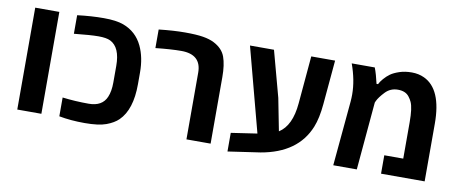

<svg xmlns="http://www.w3.org/2000/svg" viewBox="-61 -890 2794 1169"><g transform="rotate(10 1336.0 -305.5)"><path d="M227.1 0H78.1V-629.9H227.1Z M623 -623Q704.6 -592.8 742.2 -513.7Q774.9 -444.8 774.9 -351.1V-278.8Q774.9 -122.1 702.1 -50.8Q674.8 -24.4 628.4 -7.3Q582 9.8 495.6 9.8Q409.2 9.8 337.4 -3.9V-120.1Q416.5 -110.4 500 -110.4Q583.5 -110.4 609.9 -172.9Q625.5 -209 625.5 -263.7V-366.2Q625.5 -481 562 -512.7Q537.1 -524.9 488.3 -524.9Q439.5 -524.9 337.4 -514.2V-628.9Q424.3 -639.6 501.2 -639.6Q578.1 -639.6 623 -623Z M1183.6 -611.8Q1238.8 -583.5 1256.1 -535.4Q1273.4 -487.3 1273.4 -411.6V0H1124V-412.1Q1124 -524.9 1000 -524.9Q937.5 -524.9 841.3 -514.6V-629.4Q932.6 -639.6 1003.2 -639.6Q1073.7 -639.6 1114.7 -632.8Q1155.8 -626 1183.6 -611.8Z M1630.9 -345.7 1669.9 -146Q1746.6 -194.3 1758.8 -334.5L1784.7 -629.4H1932.1L1907.7 -356Q1899.9 -268.1 1877 -211.4Q1807.1 -38.6 1582.5 0L1382.8 29.3V-85.9L1543.5 -109.9L1405.8 -629.9H1554.2Z M2070.3 -444.3Q2070.3 -531.7 2034.7 -630.4H2177.2Q2184.6 -611.3 2191.9 -585.9L2205.1 -533.7H2214.4Q2221.2 -548.8 2238.5 -568.8Q2255.9 -588.9 2275.4 -602.8Q2294.9 -616.7 2328.9 -628.2Q2362.8 -639.6 2405 -639.6Q2447.3 -639.6 2481.9 -623.5Q2596.7 -570.3 2596.7 -356.4V0H2327.1V-113.8H2444.3V-339.4Q2444.3 -426.3 2428.2 -461.9Q2420.9 -478 2409.7 -492.2Q2387.2 -521.5 2340.3 -521.5Q2293.5 -521.5 2262 -488Q2230.5 -454.6 2219.2 -430.7L2214.4 -419.9L2177.2 0H2031.7L2068.4 -399.9Q2070.3 -422.4 2070.3 -444.3Z"/></g></svg>

Font: OpenSansHebrew-Bold
Style: Bold
Weight: 700
Foundry: Ascender Corporation, Yanek Iontef
Version: Version 2.001;PS 002.001;hotconv 1.0.70;makeotf.lib2.5.58329